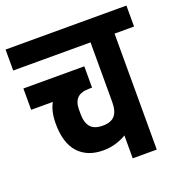

<svg xmlns="http://www.w3.org/2000/svg" viewBox="-136 -789 849 897"><g transform="rotate(-20 288.5 -340.5)"><path d="M589.1 -576.5H492.2V0H372.7V-113.8Q353.2 -101.2 322.3 -91.4Q291.5 -81.7 257.2 -81.7Q178.5 -81.7 134.2 -130.1Q89.9 -178.5 89.9 -275Q89.9 -335.8 112.1 -375.3H4.3V-481.3H307.1V-375.3H294.5Q252 -375.3 233.3 -356.4Q214.6 -337.5 214.6 -299.7V-278.5Q214.6 -235 233.3 -213.1Q252 -191.1 293.9 -191.1Q335.8 -191.1 354.3 -213.1Q372.7 -235 372.7 -278.5V-576.5H-11.7V-680.7H589.1Z"/></g></svg>

Font: Puralecka Narrow
Style: Bold
Weight: 700
Designer: Hector Gatti, Marcela Romero, Pablo Cosgaya and Nicolas Silva
Version: Version 1.004;PS 001.004;hotconv 1.0.70;makeotf.lib2.5.58329